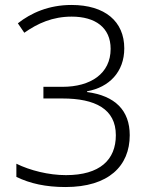

<svg xmlns="http://www.w3.org/2000/svg" viewBox="-20 -744 612 774"><path d="M481 -549C481 -657 404 -724 268 -724C177 -724 105 -692 52 -650L78 -612C132 -650 192 -677 269 -677C364 -677 426 -633 426 -547C426 -447 345 -394 232 -394H155V-347H232C363 -347 447 -305 447 -199C447 -100 383 -38 246 -38C176 -38 101 -57 46 -84V-31C101 -4 165 10 244 10C418 10 503 -75 503 -199C503 -299 444 -358 331 -373V-376C420 -392 481 -454 481 -549Z"/></svg>

Font: Noto Sans Sinhala UI Light
Style: Regular
Weight: 300
Designer: Jelle Bosma - Monotype Design Team
Foundry: Monotype Imaging Inc.
Version: Version 2.006